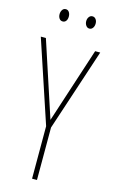

<svg xmlns="http://www.w3.org/2000/svg" viewBox="-133 -933 582 983"><g transform="rotate(15 157.5 -441.5)"><path d="M158 -315 288 -714H315L171 -278V0H145V-278L0 -714H27ZM63 -850Q63 -863 69.5 -873Q76 -883 88 -883Q99 -883 105.5 -873.5Q112 -864 112 -850Q112 -836 105.5 -827Q99 -818 88 -818Q76 -818 69.5 -827.5Q63 -837 63 -850ZM204 -851Q204 -864 211 -873.5Q218 -883 229 -883Q240 -883 247 -874Q254 -865 254 -851Q254 -837 247 -827.5Q240 -818 229 -818Q218 -818 211 -828Q204 -838 204 -851Z"/></g></svg>

Font: Noto Sans ExtraCondensed Thin
Style: Regular
Weight: 100
Width: 2
Designer: Monotype Design Team
Foundry: Monotype Imaging Inc.
Version: Version 2.013; ttfautohint (v1.8.4.7-5d5b)